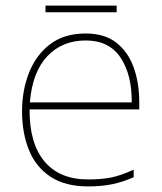

<svg xmlns="http://www.w3.org/2000/svg" viewBox="-20 -658 580 688"><path d="M287 -538Q355 -538 397 -505Q439 -472 459 -416.5Q479 -361 479 -291V-266H86Q85 -145 139 -80Q193 -15 296 -15Q344 -15 378.5 -22Q413 -29 459 -50V-23Q421 -6 382.5 2Q344 10 296 10Q213 10 160.5 -25Q108 -60 83.5 -121Q59 -182 59 -259Q59 -334 84 -397.5Q109 -461 159.5 -499.5Q210 -538 287 -538ZM287 -513Q203 -513 149.5 -456.5Q96 -400 87 -291H452Q453 -390 412 -451.5Q371 -513 287 -513ZM398 -638V-614H143V-638Z"/></svg>

Font: Noto Sans Thaana Thin
Style: Regular
Weight: 100
Designer: David Williams
Foundry: Google Inc.
Version: Version 3.001; ttfautohint (v1.8.4.7-5d5b)